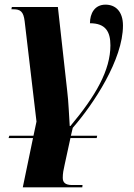

<svg xmlns="http://www.w3.org/2000/svg" viewBox="-20 -566 575 826"><path d="M17 28H122L78 240H334L335 230H290C261 230 250 219 250 199C250 180 253 165 258 143L283 28H396L398 18H285L293 -16C383 -119 509 -310 509 -456C509 -518 476 -546 434 -546C387 -546 367 -508 367 -466C434 -466 455 -430 455 -371C455 -264 392 -154 283 -24H280C277 -65 275 -129 269 -176L229 -536H31L29 -526H38C67 -526 81 -517 86 -475L137 -43L124 18H20Z"/></svg>

Font: Noto Serif Display Condensed ExtraBold
Style: Italic
Weight: 800
Width: 3
Italic angle: -12°
Designer: Monotype Design Team
Foundry: Monotype Imaging Inc.
Version: Version 2.009